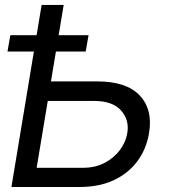

<svg xmlns="http://www.w3.org/2000/svg" viewBox="-20 -747 675 767"><path d="M183.6 -421.9H367.9Q485.1 -421.9 538.2 -365.6Q591.3 -309.3 575.3 -214.5Q564.6 -151.3 528.8 -103Q492.9 -54.7 434.7 -27.3Q376.4 0 298.3 0H25.6L146.3 -727.3H234.4ZM170.8 -343.8 126.4 -76.7H311.1Q360.8 -76.7 398.6 -96.8Q436.4 -116.8 459.7 -148.6Q483 -180.4 488.6 -215.9Q497.2 -268.1 463.4 -305.9Q429.7 -343.8 355.1 -343.8ZM9.9 -541.2 21.3 -606.5H333.8L322.4 -541.2Z"/></svg>

Font: Inter UI
Style: Italic
Weight: 400
Italic angle: -9.39999°
Designer: Rasmus Andersson
Foundry: rsms
Version: 3.2;8d6f07862